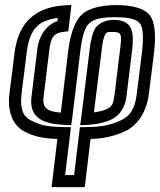

<svg xmlns="http://www.w3.org/2000/svg" viewBox="-20 -540 660 793"><path d="M218 233H305H330L333 208L354 34C410 32 450 23 495 3C551 -23 586 -81 595 -153L616 -321C625 -396 620 -452 597 -479C575 -506 525 -519 460 -519C398 -519 347 -506 319 -481C290 -455 271 -402 262 -332L231 -75C177 -79 154 -92 160 -140L184 -336C190 -387 204 -404 240 -408L262 -411L265 -433L272 -493L275 -520L249 -518C129 -511 56 -451 40 -321L19 -153C10 -80 32 -22 82 4C123 25 162 32 217 34L196 208L193 233H218ZM249 183 270 10 273 -15H249C182 -16 150 -21 109 -42C74 -59 62 -92 69 -153L90 -321C102 -419 136 -455 219 -466L217 -453C172 -437 141 -394 134 -336L110 -140C98 -46 171 -27 249 -24L274 -23L278 -49L312 -332C320 -396 332 -430 350 -445C368 -461 399 -469 454 -469C513 -469 543 -461 557 -444C571 -428 574 -390 566 -321L545 -153C538 -92 518 -60 479 -43C434 -22 400 -16 335 -15H310L307 10L286 183H249ZM476 -336 452 -140C448 -112 442 -101 426 -92C411 -84 392 -79 368 -76L400 -334C404 -370 409 -390 416 -400C420 -407 423 -408 443 -408C483 -408 484 -400 476 -336ZM526 -336C534 -406 529 -458 449 -458C419 -458 388 -445 374 -424C363 -406 354 -374 350 -334L315 -49L311 -23L338 -24C380 -26 418 -35 445 -49C476 -65 497 -100 502 -140L526 -336Z"/></svg>

Font: Gamestation Display Outline
Style: Italic
Weight: 400
Designer: Jonas Hecksher
Foundry: Jonas Hecksher, Playtypeª, e-types AS
Version: Version 1.003